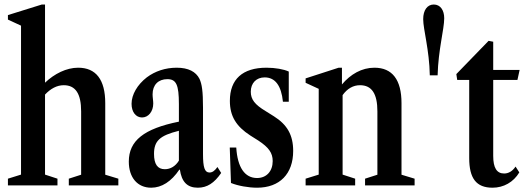

<svg xmlns="http://www.w3.org/2000/svg" viewBox="-20 -842 2385 872"><path d="M16 0H241V-30.5L184.5 -49V-412.5C209.5 -439 238 -455 269.5 -455C323 -455 348.5 -416.5 348.5 -336V-48.5L292.5 -30.5V0H517.5V-30.5L458 -48.5V-373.5C458 -480 416 -534.5 335 -534.5C281.5 -534.5 227 -507 184.5 -466.5V-821.5H170L16 -773.5V-753L75.5 -725.5V-49L16 -30.5Z M666.5 10.5C714.5 10.5 758 -17.5 794.5 -71.5H797C805 -16.5 830 10.5 878.5 10.5C920.5 10.5 953 -10.5 984.5 -56.5L967.5 -83.5C955.5 -66.5 944.5 -58.5 931.5 -58.5C909.5 -58.5 902 -81.5 902 -142V-352.5C902 -428.5 897 -460 886 -484C869.5 -516.5 835.5 -534.5 782.5 -534.5C731.5 -534.5 684.5 -519 646.5 -490.5C604 -457.5 577.5 -412.5 577.5 -370.5C577.5 -333.5 597 -308.5 625 -308.5C654 -308.5 676 -335.5 676 -372C676 -385 673 -399.5 673 -413.5C673 -456.5 699 -482.5 740 -482.5C780.5 -482.5 792.5 -457 792.5 -369V-289.5C633.5 -257.5 565 -203 565 -108C565 -35.5 604.5 10.5 666.5 10.5ZM728.5 -73.5C695.5 -73.5 679.5 -96.5 679.5 -143C679.5 -202 705.5 -226.5 792.5 -248V-112.5C777 -87 754 -73.5 728.5 -73.5Z M1147.5 10.5C1250.5 10.5 1311.5 -52.5 1311.5 -156.5C1311.5 -228.5 1284.5 -275.5 1224.5 -313.5L1187 -337C1137 -367 1119 -390.5 1119 -425.5C1119 -464.5 1144 -490.5 1182 -490.5C1230 -490.5 1257.5 -453 1265 -380H1291.5V-517C1269.5 -527.5 1229.5 -534.5 1190.5 -534.5C1081.5 -534.5 1024 -482 1024 -384C1024 -315 1052 -268.5 1117 -226.5L1153.5 -203.5C1200.5 -172.5 1218.5 -147.5 1218.5 -110.5C1218.5 -64.5 1190.5 -33.5 1147.5 -33.5C1091.5 -33.5 1058.5 -82 1053 -172H1023.5L1029 -11C1060.5 2 1109 10.5 1147.5 10.5Z M1368 0H1593V-30.5L1536 -49V-410C1557.5 -440 1584.5 -455 1615 -455C1668.5 -455 1694 -416.5 1694 -336V-48.5L1638 -30.5V0H1863V-30.5L1803.5 -48.5V-373.5C1803.5 -480 1761.5 -534.5 1680.5 -534.5C1623 -534.5 1572 -505 1533 -458.5V-534.5H1518L1368 -486V-466L1427.5 -438.5V-49L1368 -30.5Z M1932 -500H1967.5C1970.5 -616 1997.5 -709.5 1997.5 -759C1997.5 -795 1980.5 -821.5 1950 -821.5C1920.5 -821.5 1902 -795.5 1902 -755C1902 -709 1930 -614.5 1932 -500Z M2217 10.5C2267 10.5 2312 -14.5 2338.5 -59L2321.5 -85.5C2307 -63.5 2288.5 -54 2269.5 -54C2236 -54 2220 -80 2220 -134V-479H2330L2340 -524.5H2220V-652.5L2199 -656.5L2052.5 -505.5L2056.5 -479H2111V-124C2111 -32.5 2142.5 10.5 2217 10.5Z"/></svg>

Font: Libre Caslon Condensed SemiBold
Style: Regular
Weight: 600
Designer: Pablo Impallari, Rodrigo Fuenzalida, Katja Schimmel, Ertekin Erdin
Foundry: Pablo Impallari, Rodrigo Fuenzalida
Version: Version 2.000;gftools[0.9.33]